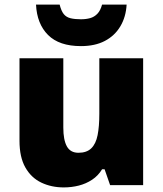

<svg xmlns="http://www.w3.org/2000/svg" viewBox="-20 -807 710 837"><path d="M604 -553V0H460L436 -69H425Q408 -41 381.5 -23.5Q355 -6 323.5 2Q292 10 258 10Q204 10 160 -11Q116 -32 90.5 -77Q65 -122 65 -193V-553H256V-251Q256 -197 271.5 -169Q287 -141 322 -141Q358 -141 378 -160.5Q398 -180 405.5 -218Q413 -256 413 -311V-553ZM532 -787Q529 -733 504.5 -692Q480 -651 437 -628.5Q394 -606 333 -606Q238 -606 189.5 -654.5Q141 -703 137 -787H240Q247 -759 258 -745.5Q269 -732 287.5 -727.5Q306 -723 333 -723Q355 -723 373 -728Q391 -733 404.5 -747Q418 -761 425 -787Z"/></svg>

Font: Noto Sans Hebrew Black
Style: Regular
Weight: 900
Designer: Monotype Design Team
Foundry: Monotype Imaging Inc.
Version: Version 2.003